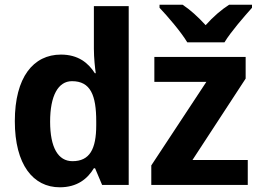

<svg xmlns="http://www.w3.org/2000/svg" viewBox="-20 -786 1100 816"><path d="M1051 -766H954C921 -745 886 -715 854 -679C821 -715 789 -744 756 -766H658V-753C693 -716 749 -651 776 -606H934C961 -651 1019 -717 1051 -753ZM234 10C308 10 352 -26 379 -71H384L414 0H527V-760H379V-579C379 -539 384 -495 387 -475H383C355 -519 312 -554 239 -554C122 -554 43 -458 43 -271C43 -86 121 10 234 10ZM1033 0V-106H798L1024 -452V-544H636V-438H857L623 -83V0ZM288 -101C227 -101 193 -159 193 -269C193 -379 227 -441 286 -441C365 -441 389 -381 389 -270V-254C389 -152 361 -101 288 -101Z"/></svg>

Font: Noto Sans Display
Style: Bold
Weight: 700
Designer: Monotype Design Team
Foundry: Monotype Imaging Inc.
Version: Version 1.900